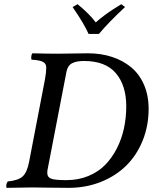

<svg xmlns="http://www.w3.org/2000/svg" viewBox="-20 -904 737 926"><path d="M300.8 -559.1 210 -88.9Q208 -81.1 208 -69.8Q208 -49.3 226.8 -42.2Q245.6 -35.2 299.8 -35.2Q357.9 -35.2 406.2 -55.2Q454.6 -75.2 487.8 -109.4Q521 -143.6 544.2 -189.5Q567.4 -235.4 578.1 -286.1Q588.9 -336.9 588.9 -391.1Q588.9 -492.2 538.8 -551Q488.8 -609.9 384.8 -609.9Q348.6 -609.9 327.9 -599.1Q307.1 -588.4 300.8 -559.1ZM259.8 -645Q283.2 -645 331.8 -646Q380.4 -647 403.8 -647Q466.8 -647 520 -629.6Q573.2 -612.3 612.8 -579.3Q652.3 -546.4 674.6 -495.1Q696.8 -443.8 696.8 -378.9Q696.8 -296.9 668 -225.8Q639.2 -154.8 588.6 -105Q538.1 -55.2 466.3 -26.6Q394.5 2 311 2Q266.6 2 208.5 1Q150.4 0 137.2 0Q94.2 0 12.2 2Q8.8 -3.9 10.5 -12.7Q12.2 -21.5 17.1 -28.8Q67.9 -33.7 89.1 -53Q110.4 -72.3 120.1 -122.1L196.8 -521Q203.1 -554.7 203.1 -579.1Q203.1 -597.2 186.8 -605.7Q170.4 -614.3 131.8 -616.2Q129.4 -625.5 131.3 -634.8Q133.3 -644 136.2 -647Q204.6 -645 259.8 -645ZM457 -740.2H407.2Q387.2 -787.1 330.1 -870.1L354 -883.8Q410.6 -837.9 441.9 -795.9Q461.9 -814 484.9 -830.8Q507.8 -847.7 522 -856.7Q536.1 -865.7 564.9 -883.8L583 -870.1Q502.9 -795.4 457 -740.2Z"/></svg>

Font: Common Serif Medium
Style: Italic
Weight: 500
Italic angle: -12°
Designer: Philipp H. Poll, Khaled Hosny
Foundry: Stefan Peev, Context Ltd.
Version: Version 1.026